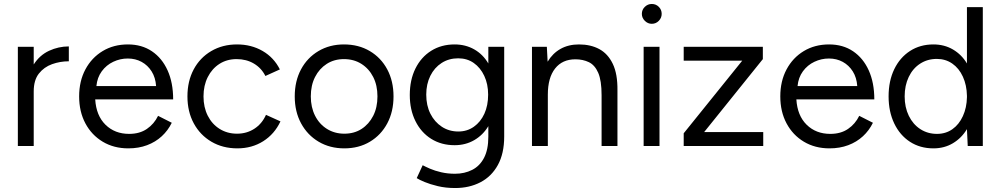

<svg xmlns="http://www.w3.org/2000/svg" viewBox="-20 -736 5045 968"><path d="M70 0V-500H150V-411Q180 -458 227.5 -480Q275 -502 327 -502V-427Q283 -427 242.5 -412.5Q202 -398 176 -365Q150 -332 150 -275V0Z M627 12Q554 12 498 -21.5Q442 -55 410.5 -114Q379 -173 379 -250Q379 -327 410.5 -386Q442 -445 497.5 -478.5Q553 -512 625 -512Q695 -512 746 -477.5Q797 -443 825 -381Q853 -319 853 -235H460Q465 -153 512 -107Q559 -61 631 -61Q684 -61 720.5 -86Q757 -111 777 -152L846 -117Q827 -78 795.5 -49Q764 -20 721.5 -4Q679 12 627 12ZM466 -302H767Q764 -345 744.5 -376Q725 -407 694 -424Q663 -441 624 -441Q586 -441 551 -424.5Q516 -408 493 -376.5Q470 -345 466 -302Z M1177 12Q1103 12 1046 -21.5Q989 -55 957 -114Q925 -173 925 -250Q925 -327 956.5 -386Q988 -445 1045 -478.5Q1102 -512 1175 -512Q1247 -512 1304 -479Q1361 -446 1391 -386L1318 -353Q1298 -393 1260 -415.5Q1222 -438 1173 -438Q1124 -438 1086.5 -414Q1049 -390 1027.5 -347.5Q1006 -305 1006 -250Q1006 -195 1027.5 -152.5Q1049 -110 1087.5 -86Q1126 -62 1175 -62Q1224 -62 1262.5 -87Q1301 -112 1321 -157L1394 -124Q1364 -60 1307 -24Q1250 12 1177 12Z M1716 12Q1643 12 1586.5 -21.5Q1530 -55 1498 -114Q1466 -173 1466 -250Q1466 -327 1497.5 -386Q1529 -445 1585.5 -478.5Q1642 -512 1714 -512Q1788 -512 1844.5 -478.5Q1901 -445 1932.5 -386Q1964 -327 1964 -250Q1964 -173 1932.5 -114Q1901 -55 1845 -21.5Q1789 12 1716 12ZM1716 -62Q1766 -62 1803 -86Q1840 -110 1861.5 -152Q1883 -194 1883 -250Q1883 -306 1861.5 -348Q1840 -390 1802 -414Q1764 -438 1714 -438Q1665 -438 1627.5 -414Q1590 -390 1568.5 -348Q1547 -306 1547 -250Q1547 -195 1568.5 -152.5Q1590 -110 1628.5 -86Q1667 -62 1716 -62Z M2275 212Q2227 212 2187.5 202.5Q2148 193 2120.5 181.5Q2093 170 2081 162L2111 97Q2124 104 2148 114.5Q2172 125 2204.5 132.5Q2237 140 2274 140Q2322 140 2360.5 120.5Q2399 101 2420.5 59.5Q2442 18 2442 -47V-100Q2415 -55 2371 -29.5Q2327 -4 2272 -4Q2205 -4 2154 -36Q2103 -68 2074.5 -125.5Q2046 -183 2046 -257Q2046 -333 2074.5 -390.5Q2103 -448 2154 -480Q2205 -512 2272 -512Q2327 -512 2371 -487Q2415 -462 2442 -416V-500H2522V-48Q2522 38 2490 96Q2458 154 2402 183Q2346 212 2275 212ZM2291 -73Q2335 -73 2369 -97Q2403 -121 2422 -162.5Q2441 -204 2441 -259Q2441 -312 2421.5 -353.5Q2402 -395 2368.5 -418.5Q2335 -442 2290 -442Q2243 -442 2206.5 -418.5Q2170 -395 2149.5 -353.5Q2129 -312 2129 -259Q2129 -204 2150 -162.5Q2171 -121 2207.5 -97Q2244 -73 2291 -73Z M2662 0V-500H2737L2741 -425Q2766 -467 2806 -489.5Q2846 -512 2899 -512Q2958 -512 3001.5 -488.5Q3045 -465 3069.5 -414Q3094 -363 3093 -280V0H3013V-256Q3013 -330 2996 -369Q2979 -408 2949 -422.5Q2919 -437 2881 -437Q2815 -437 2778.5 -390.5Q2742 -344 2742 -259V0Z M3225 0V-500H3305V0ZM3266 -616Q3246 -616 3231 -631Q3216 -646 3216 -666Q3216 -687 3231 -701.5Q3246 -716 3266 -716Q3287 -716 3301.5 -701.5Q3316 -687 3316 -666Q3316 -646 3301.5 -631Q3287 -616 3266 -616Z M3427 0V-64L3722 -430H3427V-500H3826V-438L3530 -70H3828V0Z M4162 12Q4089 12 4033 -21.5Q3977 -55 3945.5 -114Q3914 -173 3914 -250Q3914 -327 3945.5 -386Q3977 -445 4032.5 -478.5Q4088 -512 4160 -512Q4230 -512 4281 -477.5Q4332 -443 4360 -381Q4388 -319 4388 -235H3995Q4000 -153 4047 -107Q4094 -61 4166 -61Q4219 -61 4255.5 -86Q4292 -111 4312 -152L4381 -117Q4362 -78 4330.5 -49Q4299 -20 4256.5 -4Q4214 12 4162 12ZM4001 -302H4302Q4299 -345 4279.5 -376Q4260 -407 4229 -424Q4198 -441 4159 -441Q4121 -441 4086 -424.5Q4051 -408 4028 -376.5Q4005 -345 4001 -302Z M4686 12Q4619 12 4568 -21Q4517 -54 4488.5 -113.5Q4460 -173 4460 -250Q4460 -328 4488.5 -387Q4517 -446 4568 -479Q4619 -512 4686 -512Q4741 -512 4784.5 -486.5Q4828 -461 4855 -416V-700H4935V0H4859L4855 -85Q4828 -40 4784.5 -14Q4741 12 4686 12ZM4704 -61Q4748 -61 4781.5 -84.5Q4815 -108 4834.5 -150.5Q4854 -193 4855 -246V-253Q4854 -307 4834.5 -349.5Q4815 -392 4781 -415.5Q4747 -439 4703 -439Q4656 -439 4619 -415Q4582 -391 4561.5 -348Q4541 -305 4541 -250Q4541 -195 4562 -152Q4583 -109 4620 -85Q4657 -61 4704 -61Z"/></svg>

Font: Figtree
Style: Regular
Weight: 400
Designer: Erik Kennedy
Foundry: Erik Kennedy
Version: Version 2.002